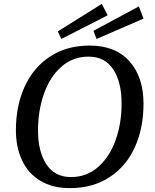

<svg xmlns="http://www.w3.org/2000/svg" viewBox="-20 -955 798 990"><path d="M62 -284Q62 -409 107 -508Q152 -607 238 -663.5Q324 -720 442 -720Q576 -720 648 -638.5Q720 -557 720 -420Q720 -295 675.5 -196.5Q631 -98 545 -41.5Q459 15 340 15Q251 15 188.5 -22.5Q126 -60 94 -127.5Q62 -195 62 -284ZM607 -422Q607 -531 564 -597Q521 -663 437 -663Q355 -663 296 -610.5Q237 -558 206.5 -471Q176 -384 176 -282Q176 -174 219 -108Q262 -42 346 -42Q427 -42 486.5 -94.5Q546 -147 576.5 -233.5Q607 -320 607 -422ZM278 -793 505 -935 535 -876 296 -754ZM462 -796 696 -922 720 -859 478 -754Z"/></svg>

Font: Andada Pro Medium
Style: Italic
Weight: 500
Italic angle: -7°
Designer: Carolina Giovagnoli
Foundry: Huerta Tipografica
Version: Version 3.005; ttfautohint (v1.8.4)